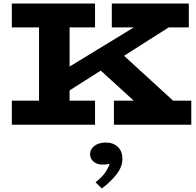

<svg xmlns="http://www.w3.org/2000/svg" viewBox="-20 -706 1108 1087"><path d="M295 -144 246 -251 823 -603 962 -568ZM47 0V-136H518V0ZM201 -75V-608H374V-75ZM47 -551V-686H518V-551ZM625 0V-136H1063V0ZM801 -78 486 -365 641 -428 996 -103ZM613 -551V-686H1049V-551ZM673 194Q673 239 638.5 282.5Q604 326 556 361L521 326Q564 292 582 261.5Q600 231 600 220Q595 223 584 224.5Q573 226 562 226Q529 226 509.5 209Q490 192 490 167Q490 138 515 119.5Q540 101 579 101Q621 101 647 125.5Q673 150 673 194Z"/></svg>

Font: BioRhyme SemiExpanded ExtraBold
Style: Regular
Weight: 800
Width: 6
Designer: Aoife Mooney
Foundry: Aoife Mooney Type
Version: Version 1.600;gftools[0.9.33]